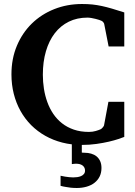

<svg xmlns="http://www.w3.org/2000/svg" viewBox="-20 -707 676 958"><path d="M486.3 130.9Q486.3 155.3 477.1 173.8Q467.8 192.4 451.4 205.1Q435.1 217.8 412.4 224.4Q389.6 231 363.3 231Q347.7 231 333 229.5Q318.4 228 307.1 225.6Q293.9 223.6 282.2 220.2V169.9Q293.5 172.4 304.7 174.3Q314.5 175.8 325.2 177Q335.9 178.2 345.2 178.2Q355 178.2 365.5 176.8Q376 175.3 384.5 171.6Q393.1 168 398.7 161.1Q404.3 154.3 404.3 144Q404.3 135.3 400.6 128.7Q397 122.1 390.9 117.9Q384.8 113.8 377 111.8Q369.1 109.9 360.4 109.9Q357.4 109.9 353.8 110.1Q350.1 110.4 346.7 110.8Q342.8 111.3 338.4 111.8V13.2Q314 10.3 291 4.4Q245.1 -7.3 206.1 -29.3Q167 -51.3 135.7 -82.5Q104.5 -113.8 82.5 -153.1Q60.5 -192.4 48.8 -238.5Q37.1 -284.7 37.1 -335.9Q37.1 -414.1 64.2 -478.5Q91.3 -543 138.7 -589.4Q186 -635.7 250.5 -661.4Q314.9 -687 389.2 -687Q417.5 -687 440.9 -684.6Q464.4 -682.1 488 -677Q511.7 -671.9 538.3 -664.1Q564.9 -656.2 600.1 -645V-475.1H522L500 -586.9Q500 -589.4 496.1 -595Q492.2 -600.6 486.8 -603Q482.9 -605 474.9 -607.7Q466.8 -610.4 456.8 -612.8Q446.8 -615.2 436 -617.2Q425.3 -619.1 416 -619.1Q364.7 -619.1 323.5 -598.9Q282.2 -578.6 253.4 -541.3Q224.6 -503.9 209.2 -451.4Q193.8 -398.9 193.8 -334Q193.8 -298.8 199.2 -264.2Q204.6 -229.5 216.1 -197.8Q227.5 -166 245.8 -138.9Q264.2 -111.8 289.6 -91.8Q314.9 -71.8 348.4 -60.3Q381.8 -48.8 423.8 -48.8Q442.4 -48.8 458 -53.5Q473.6 -58.1 481.9 -62Q485.8 -63.5 491.7 -70.1Q497.6 -76.7 499 -81.1L521 -199.2H600.1V-23.9Q590.8 -20 571 -13.4Q551.3 -6.8 523.4 -0.2Q495.6 6.3 461.2 11.2Q426.8 16.1 388.2 16.1V54.2Q389.6 54.7 391.6 54.7Q394 55.2 402.3 55.2Q419.4 55.2 434.8 59.6Q450.2 64 461.7 73.2Q473.1 82.5 479.7 96.9Q486.3 111.3 486.3 130.9Z"/></svg>

Font: Charis SIL Am
Style: Bold
Weight: 700
Foundry: SIL International
Version: Version 5.000